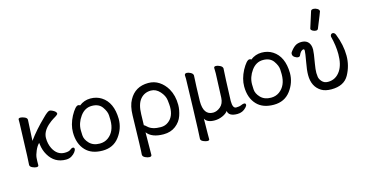

<svg xmlns="http://www.w3.org/2000/svg" viewBox="-93 -1210 3522 1850"><g transform="rotate(-15 1667.5 -284.5)"><path d="M423.8 16.1Q310.1 16.1 252 -84Q224.1 -130.9 216.8 -190.9L214.8 -207Q190.9 -184.1 173.3 -143.1Q155.8 -102.1 153.3 -74Q150.9 -45.9 150.9 -1Q150.9 13.2 129.9 13.2Q113.8 13.2 89.8 2.2Q65.9 -8.8 65.9 -26.9L70.8 -115.2Q82 -402.8 82 -439.9V-475.1Q82 -488.8 103 -488.8Q119.1 -488.8 143.6 -478.3Q168 -467.8 168 -449.2Q164.1 -397.9 157.2 -242.2Q226.1 -336.9 320.8 -428.2Q372.1 -481 392.1 -481Q401.9 -481 418 -473.1Q456.1 -455.1 456.1 -434.1Q456.1 -423.8 407.2 -396Q386.2 -383.8 353 -355Q290 -297.9 290 -233.9Q290 -176.8 313 -129.9Q353 -50.8 429.2 -50.8Q470.2 -50.8 486.6 -64.5Q502.9 -78.1 515.1 -78.1Q530.8 -78.1 530.8 -62Q530.8 -49.8 517.3 -31.5Q503.9 -13.2 480 1.5Q456.1 16.1 423.8 16.1Z M778.8 -48.8Q826.2 -48.8 861.8 -74.2Q935.1 -127 935.1 -241.2Q935.1 -249 933.6 -287.6Q932.1 -326.2 899.2 -373Q866.2 -419.9 796.1 -419.9Q726.1 -419.9 679.9 -356Q633.8 -292 633.8 -220.2Q633.8 -213.9 635.5 -170.9Q637.2 -127.9 675 -88.4Q712.9 -48.8 778.8 -48.8ZM787.1 23.9Q677.7 23.9 619.1 -38.1Q555.2 -105 555.2 -220.2Q555.2 -295.9 597.2 -377Q643.1 -460 670.9 -460Q684.1 -460 689 -453.1Q738.8 -492.2 800.8 -492.2Q862.8 -492.2 910.2 -461.9Q1012.2 -397 1015.1 -231.9Q1015.1 -136.2 955.1 -56.2Q895 23.9 787.1 23.9Z M1387.7 -49.8Q1431.6 -49.8 1463.9 -75.2Q1522.9 -119.1 1522.9 -215.8Q1522.9 -236.8 1517.3 -283Q1511.7 -329.1 1472.9 -372.1Q1434.1 -415 1384.8 -415Q1318.8 -415 1278.3 -366.9Q1237.8 -318.8 1235.8 -217.8L1232.9 -109.9Q1238.8 -109.9 1261.7 -87.9Q1302.7 -49.8 1387.7 -49.8ZM1207 201.2Q1189 201.2 1164.8 189.7Q1140.6 178.2 1140.6 158.2Q1145 127 1152.8 -229Q1154.8 -324.2 1187 -380.9Q1247.1 -492.2 1378.9 -492.2Q1438 -492.2 1485.4 -461.2Q1532.7 -430.2 1564 -377Q1604 -307.1 1604 -213.9Q1604 -164.1 1585 -107.9Q1565.9 -51.8 1516.4 -13.9Q1466.8 23.9 1396 23.9Q1277.8 23.9 1231 -40L1229 184.1Q1229 201.2 1207 201.2Z M1786.1 195.8Q1770 195.8 1746.1 185.3Q1722.2 174.8 1721.2 158.2Q1725.1 107.9 1733.2 -150.1Q1741.2 -408.2 1741.2 -438L1739.7 -473.1Q1742.2 -490.2 1762.2 -490.2Q1778.8 -490.2 1800.3 -478.5Q1821.8 -466.8 1823.7 -449.2Q1823.7 -433.1 1821.8 -407.2Q1818.8 -373 1814 -192.9Q1814 -54.2 1910.2 -54.2Q1947.8 -54.2 1983.4 -84Q2019 -113.8 2022 -171.9Q2031.7 -383.8 2031.7 -414.1L2030.8 -467.8Q2030.8 -481.9 2051.8 -481.9Q2066.9 -481.9 2089.8 -470.9Q2112.8 -460 2116.2 -441.9Q2110.8 -367.2 2102.1 -118.2Q2102.1 -44.9 2137.2 -44.9Q2168.9 -44.9 2188 -53.5Q2207 -62 2218.8 -62Q2235.8 -62 2235.8 -45.9Q2235.8 -35.2 2221.2 -20Q2186 19 2132.8 19Q2046.9 19 2039.1 -36.1Q2022.9 -12.2 1984.4 4.9Q1945.8 22 1905.8 22Q1829.1 22 1808.1 -22L1806.2 129.9V183.1Q1806.2 195.8 1786.1 195.8Z M2486.8 -48.8Q2534.2 -48.8 2569.8 -74.2Q2643.1 -127 2643.1 -241.2Q2643.1 -249 2641.6 -287.6Q2640.1 -326.2 2607.2 -373Q2574.2 -419.9 2504.2 -419.9Q2434.1 -419.9 2387.9 -356Q2341.8 -292 2341.8 -220.2Q2341.8 -213.9 2343.5 -170.9Q2345.2 -127.9 2383.1 -88.4Q2420.9 -48.8 2486.8 -48.8ZM2495.1 23.9Q2385.7 23.9 2327.1 -38.1Q2263.2 -105 2263.2 -220.2Q2263.2 -295.9 2305.2 -377Q2351.1 -460 2378.9 -460Q2392.1 -460 2397 -453.1Q2446.8 -492.2 2508.8 -492.2Q2570.8 -492.2 2618.2 -461.9Q2720.2 -397 2723.1 -231.9Q2723.1 -136.2 2663.1 -56.2Q2603 23.9 2495.1 23.9Z M3069.8 23.9Q3008.8 23.9 2970.7 1Q2886.7 -49.8 2886.7 -167Q2886.7 -216.8 2900.9 -291Q2917 -380.9 2917 -402.8Q2917 -418 2908.7 -418Q2880.9 -418 2859.9 -369.1Q2855 -357.9 2838.9 -357.9Q2824.7 -357.9 2805.7 -370.4Q2786.6 -382.8 2786.6 -403.8Q2786.6 -414.1 2792 -421.9Q2817.9 -458 2843.3 -475.1Q2868.7 -492.2 2906.7 -492.2Q2943.8 -492.2 2967.8 -472.2Q2997.1 -445.8 2997.1 -393.1Q2997.1 -362.8 2978 -253.9Q2968.8 -201.2 2968.8 -166Q2968.8 -151.9 2971.9 -127.4Q2975.1 -103 2997.1 -78.6Q3019 -54.2 3056.6 -54.2Q3134.8 -54.2 3180.7 -123Q3220.7 -183.1 3220.7 -287.1Q3220.7 -372.1 3195.8 -467.8Q3195.8 -481 3202.4 -488.5Q3209 -496.1 3218.8 -496.1Q3236.8 -496.1 3247.1 -474.1Q3293 -358.9 3293 -252.9Q3293 -151.9 3244.4 -64Q3195.8 23.9 3069.8 23.9ZM3071.8 -561Q3055.7 -561 3039.3 -570.1Q3022.9 -579.1 3022.9 -589.8Q3022.9 -598.1 3024.9 -600.1L3073.7 -753.9Q3077.6 -770 3101.1 -770Q3119.6 -770 3138.2 -759Q3156.7 -748 3156.7 -731.9Q3156.7 -728 3093.8 -574.2Q3088.9 -561 3071.8 -561Z"/></g></svg>

Font: LXGW WenKai Screen
Style: Regular
Weight: 400
Designer: LXGW / Fontworks Inc.
Foundry: LXGW / Fontworks Inc.
Version: Version 1.510;January 18,2025